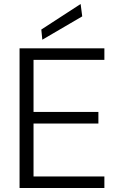

<svg xmlns="http://www.w3.org/2000/svg" viewBox="-20 -942 601 962"><path d="M78 0V-700H503V-642H148V-381H473V-323H148V-58H503V0ZM192 -743 187 -794 384 -922 392 -860Z"/></svg>

Font: DM Sans 16pt Light
Style: Regular
Weight: 300
Version: Version 4.004;gftools[0.9.30]